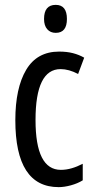

<svg xmlns="http://www.w3.org/2000/svg" viewBox="-20 -759 387 789"><path d="M221 10Q43 10 43 -265Q43 -397 87.5 -472Q132 -547 223 -547Q255 -547 280 -540.5Q305 -534 326 -522L301 -455Q263 -475 229 -475Q126 -475 126 -266Q126 -61 230 -61Q252 -61 274.5 -67.5Q297 -74 320 -86V-18Q299 -5 271.5 2.5Q244 10 221 10ZM209 -739Q255 -739 255 -681Q255 -624 209 -624Q187 -624 174 -639Q161 -654 161 -681Q161 -739 209 -739Z"/></svg>

Font: Noto Sans Kannada ExtraCondensed
Style: Regular
Weight: 400
Width: 2
Designer: Jelle Bosma - Monotype Design Team
Foundry: Monotype Imaging Inc.
Version: Version 2.005; ttfautohint (v1.8.4.7-5d5b)